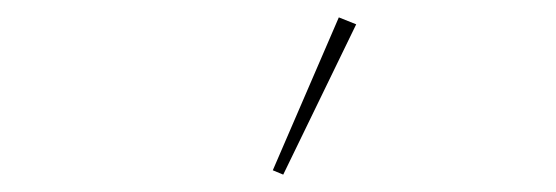

<svg xmlns="http://www.w3.org/2000/svg" viewBox="-20 -771 640 221"><path d="M370 -751 390 -743 306 -570 294 -575Z"/></svg>

Font: IBM Plex Serif Thin
Style: Italic
Weight: 100
Italic angle: -14°
Designer: Mike Abbink, Paul van der Laan, Pieter van Rosmalen
Foundry: Bold Monday
Version: Version 3.001